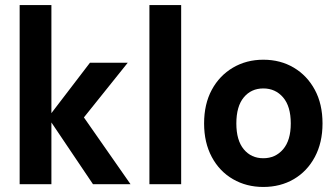

<svg xmlns="http://www.w3.org/2000/svg" viewBox="-20 -731 1334 762"><path d="M58 0V-711H184V-282L337 -482H487L313 -265L498 0H349L184 -245V0Z M573 0V-711H699V0Z M1025 11Q958 11 904.5 -20Q851 -51 820.5 -108Q790 -165 790 -241Q790 -318 820.5 -374.5Q851 -431 904.5 -462.5Q958 -494 1025 -494Q1093 -494 1146 -462.5Q1199 -431 1229.5 -374.5Q1260 -318 1260 -241Q1260 -165 1229.5 -108Q1199 -51 1146 -20Q1093 11 1025 11ZM1025 -103Q1073 -103 1103.5 -138.5Q1134 -174 1134 -241Q1134 -309 1103.5 -344.5Q1073 -380 1025 -380Q977 -380 947.5 -344.5Q918 -309 918 -241Q918 -174 947.5 -138.5Q977 -103 1025 -103Z"/></svg>

Font: Zen Kaku Gothic New Black
Style: Regular
Weight: 900
Designer: Yoshimichi Ohira
Foundry: Positype
Version: Version 1.001